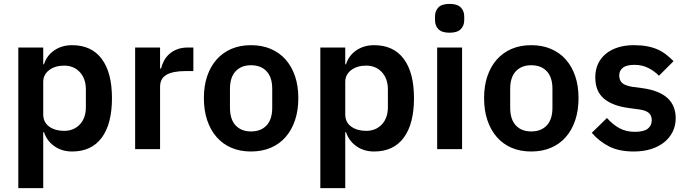

<svg xmlns="http://www.w3.org/2000/svg" viewBox="-20 -766 3529 986"><path d="M74 -522H202V-436H206Q220 -481 259 -507.5Q298 -534 350 -534Q450 -534 502.5 -463.5Q555 -393 555 -262Q555 -130 502.5 -59Q450 12 350 12Q298 12 259.5 -15Q221 -42 206 -87H202V200H74ZM309 -94Q359 -94 390 -127Q421 -160 421 -216V-306Q421 -362 390 -395.5Q359 -429 309 -429Q263 -429 232.5 -406Q202 -383 202 -345V-179Q202 -138 232.5 -116Q263 -94 309 -94Z M674 0V-522H802V-414H807Q812 -435 822.5 -454.5Q833 -474 850 -489Q867 -504 890.5 -513Q914 -522 945 -522H973V-401H933Q868 -401 835 -382Q802 -363 802 -320V0Z M1269 12Q1213 12 1168.5 -7Q1124 -26 1092.5 -62Q1061 -98 1044 -148.5Q1027 -199 1027 -262Q1027 -325 1044 -375Q1061 -425 1092.5 -460.5Q1124 -496 1168.5 -515Q1213 -534 1269 -534Q1325 -534 1370 -515Q1415 -496 1446.5 -460.5Q1478 -425 1495 -375Q1512 -325 1512 -262Q1512 -199 1495 -148.5Q1478 -98 1446.5 -62Q1415 -26 1370 -7Q1325 12 1269 12ZM1269 -91Q1320 -91 1349 -122Q1378 -153 1378 -213V-310Q1378 -369 1349 -400Q1320 -431 1269 -431Q1219 -431 1190 -400Q1161 -369 1161 -310V-213Q1161 -153 1190 -122Q1219 -91 1269 -91Z M1625 -522H1753V-436H1757Q1771 -481 1810 -507.5Q1849 -534 1901 -534Q2001 -534 2053.5 -463.5Q2106 -393 2106 -262Q2106 -130 2053.5 -59Q2001 12 1901 12Q1849 12 1810.5 -15Q1772 -42 1757 -87H1753V200H1625ZM1860 -94Q1910 -94 1941 -127Q1972 -160 1972 -216V-306Q1972 -362 1941 -395.5Q1910 -429 1860 -429Q1814 -429 1783.5 -406Q1753 -383 1753 -345V-179Q1753 -138 1783.5 -116Q1814 -94 1860 -94Z M2289 -598Q2249 -598 2231.5 -616Q2214 -634 2214 -662V-682Q2214 -710 2231.5 -728Q2249 -746 2289 -746Q2328 -746 2346 -728Q2364 -710 2364 -682V-662Q2364 -634 2346 -616Q2328 -598 2289 -598ZM2225 -522H2353V0H2225Z M2708 12Q2652 12 2607.5 -7Q2563 -26 2531.5 -62Q2500 -98 2483 -148.5Q2466 -199 2466 -262Q2466 -325 2483 -375Q2500 -425 2531.5 -460.5Q2563 -496 2607.5 -515Q2652 -534 2708 -534Q2764 -534 2809 -515Q2854 -496 2885.5 -460.5Q2917 -425 2934 -375Q2951 -325 2951 -262Q2951 -199 2934 -148.5Q2917 -98 2885.5 -62Q2854 -26 2809 -7Q2764 12 2708 12ZM2708 -91Q2759 -91 2788 -122Q2817 -153 2817 -213V-310Q2817 -369 2788 -400Q2759 -431 2708 -431Q2658 -431 2629 -400Q2600 -369 2600 -310V-213Q2600 -153 2629 -122Q2658 -91 2708 -91Z M3235 12Q3160 12 3109 -13.5Q3058 -39 3019 -84L3097 -160Q3126 -127 3160.5 -108Q3195 -89 3240 -89Q3286 -89 3306.5 -105Q3327 -121 3327 -149Q3327 -172 3312.5 -185.5Q3298 -199 3263 -204L3211 -211Q3126 -222 3081.5 -259.5Q3037 -297 3037 -369Q3037 -407 3051 -437.5Q3065 -468 3091 -489.5Q3117 -511 3153.5 -522.5Q3190 -534 3235 -534Q3273 -534 3302.5 -528.5Q3332 -523 3356 -512.5Q3380 -502 3400 -486.5Q3420 -471 3439 -452L3364 -377Q3341 -401 3309 -417Q3277 -433 3239 -433Q3197 -433 3178.5 -418Q3160 -403 3160 -379Q3160 -353 3175.5 -339.5Q3191 -326 3228 -320L3281 -313Q3450 -289 3450 -159Q3450 -121 3434.5 -89.5Q3419 -58 3391 -35.5Q3363 -13 3323.5 -0.5Q3284 12 3235 12Z"/></svg>

Font: IBMPlexSans-SemiBold
Style: Regular
Weight: 600
Designer: Mike Abbink, Paul van der Laan, Pieter van Rosmalen
Foundry: Bold Monday
Version: Version 3.1